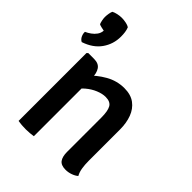

<svg xmlns="http://www.w3.org/2000/svg" viewBox="-214 -865 986 986"><g transform="rotate(45 279.5 -372.0)"><path d="M137 -499.5Q171 -499.5 185.2 -478.2Q199.5 -457 199.5 -420V0Q188.5 2 173.8 3.2Q159 4.5 144.5 4.5Q113 4.5 88.5 0V-493L95 -499.5ZM488 -108.5Q488 -82 491.8 -58.2Q495.5 -34.5 505.5 -17Q493.5 -6.5 474.8 0.2Q456 7 436 7Q403.5 7 390.2 -11Q377 -29 377 -63.5V-312Q377 -360 364.8 -381.8Q352.5 -403.5 317.5 -403.5Q294 -403.5 266 -392Q238 -380.5 212.8 -359Q187.5 -337.5 171.5 -307V-411.5Q205.5 -449.5 252.8 -476.5Q300 -503.5 354 -503.5Q401 -503.5 430.5 -481.5Q460 -459.5 474 -422Q488 -384.5 488 -337.5ZM145 -737Q150.5 -724 152.5 -709Q154.5 -694 154.5 -678Q154.5 -623.5 123.8 -579.8Q93 -536 31.5 -515.5Q18 -522.5 11.5 -536.8Q5 -551 6 -564.5Q20 -570.5 34.5 -580.8Q49 -591 59 -605.2Q69 -619.5 70 -637Q61 -639 50 -641.2Q39 -643.5 33 -647Q30 -654.5 27.2 -667.2Q24.5 -680 24.5 -691Q24.5 -702.5 27 -716.8Q29.5 -731 33 -737Q43 -742.5 59 -746Q75 -749.5 89.5 -749.5Q103.5 -749.5 119.8 -746.2Q136 -743 145 -737Z"/></g></svg>

Font: Signika Negative Medium
Style: Regular
Weight: 500
Designer: Anna Giedry
Foundry: Anna Giedry
Version: Version 2.001